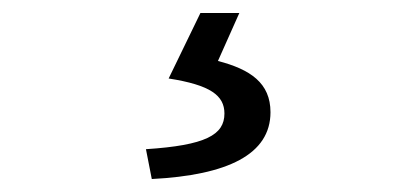

<svg xmlns="http://www.w3.org/2000/svg" viewBox="-20 -23 646 296"><path d="M214 253C331 247 397 215 397 150C397 105 366 84 316 71L349 -3H289L240 98C304 108 326 124 326 152C326 185 297 201 205 207Z"/></svg>

Font: Noto Sans HK
Style: Regular
Weight: 400
Designer: Ryoko NISHIZUKA 西塚涼子 (kana, bopomofo & ideographs); Paul D. Hunt (Latin, Greek & Cyrillic); Sandoll Communications 산돌커뮤니
Foundry: Adobe
Version: Version 2.004;hotconv 1.0.118;makeotfexe 2.5.65603